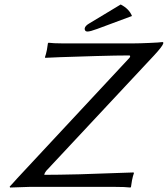

<svg xmlns="http://www.w3.org/2000/svg" viewBox="-20 -840 754 863"><path d="M178.7 -54.2Q236.8 -54.2 337.4 -56.6Q373.5 -57.6 509.3 -62.5L580.6 -64.9L582 -62Q577.6 -50.3 573.2 -28.8Q571.8 -22 568.8 0L566.4 2.9Q543 0 496.1 0H112.8L25.4 2.9L23.4 -1Q31.2 -8.8 42.7 -22Q54.2 -35.2 57.1 -38.1L561 -579.1Q564 -582.5 564.7 -585.2Q565.4 -587.9 564.2 -589.4Q563 -590.8 560.5 -590.8Q505.9 -590.8 411.4 -588.1Q316.9 -585.4 250 -583L183.1 -580.1L182.1 -583Q186.5 -594.7 190.9 -616.2Q192.4 -623 195.3 -645L197.8 -647.9Q221.2 -645 258.3 -645H582Q606 -645 651.6 -647Q697.3 -648.9 709.5 -650.9Q715.3 -650.9 713.9 -645Q710.9 -632.3 672.4 -590.8L187.5 -71.8Q180.2 -62.5 178.7 -54.2ZM522.5 -819.8Q560.5 -800.3 573.2 -768.1L417 -710Q385.3 -698.2 372.6 -698.2Q366.2 -698.2 363 -702.6Q359.9 -707 360.8 -712.9Q363.3 -724.1 379.9 -733.9Z"/></svg>

Font: Linux Biolinum G
Style: Italic
Weight: 400
Italic angle: -12°
Designer: Philipp H. Poll
Foundry: Philipp H. Poll
Version: Version 0.5.1